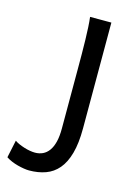

<svg xmlns="http://www.w3.org/2000/svg" viewBox="-205 -560 607 851"><g transform="rotate(15 98.5 -134.0)"><path d="M197.8 -12.2Q197.8 56.2 184.8 102.5Q171.9 148.9 147.9 177Q124 205.1 90.1 217.3Q56.2 229.5 14.6 229.5Q4.4 229.5 -9.5 227.3Q-23.4 225.1 -38.3 221.2Q-53.2 217.3 -67.6 211.2Q-82 205.1 -92.8 197.8L-75.7 117.2Q-67.9 123 -55.7 128.4Q-43.5 133.8 -30.3 137.9Q-17.1 142.1 -3.9 144.3Q9.3 146.5 19.5 146.5Q39.1 146.5 55.2 138.9Q71.3 131.3 83 115.2Q94.7 99.1 101.1 73.7Q107.4 48.3 107.4 12.2V-258.8Q107.4 -294.4 107.2 -329.1Q106.9 -363.8 106.2 -394.8Q105.5 -425.8 104 -452.4Q102.5 -479 100.1 -498H197.8Z"/></g></svg>

Font: Andika New Basic
Style: Regular
Weight: 400
Designer: Victor Gaultney, Annie Olsen, Julie Remington, Don Collingsworth, Eric Hays
Foundry: SIL International
Version: Version 5.500